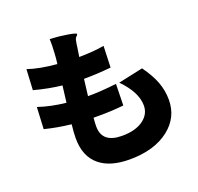

<svg xmlns="http://www.w3.org/2000/svg" viewBox="-143 -951 1188 1153"><g transform="rotate(-20 451.0 -375.0)"><path d="M496 47Q372 47 305 -8Q233 -66 233 -183Q233 -217 239 -271Q149 -281 71 -301L78 -440Q158 -413 254 -403L267 -509Q184 -518 90 -543L97 -675Q169 -650 282 -640Q287 -676 288 -703Q292 -760 290 -797Q350 -794 403 -785Q456 -776 455 -769Q454 -763 448 -758Q439 -751 436 -737Q432 -718 429 -694Q428 -689 426 -674Q422 -650 420 -635Q516 -636 580 -648L575 -511Q483 -502 402 -502Q400 -485 395.5 -449.5Q391 -414 389 -396H390Q473 -396 572 -408L569 -271Q495 -263 415 -263Q396 -263 376 -263Q373 -230 373 -208Q373 -102 501 -102Q589 -102 639 -140Q685 -175 685 -229Q685 -314 593 -408L751 -442Q797 -378 817 -325Q838 -269 838 -210Q838 -98 748 -27Q653 47 496 47Z"/></g></svg>

Font: GenSekiGothic TW H
Style: Regular
Weight: 900
Version: Version 1.501;PS 1;hotconv 16.6.51;makeotf.lib2.5.65220